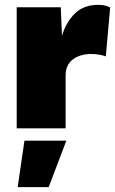

<svg xmlns="http://www.w3.org/2000/svg" viewBox="-20 -530 475 793"><path d="M49 0V-500H231L236 -382Q253 -439 289.5 -474.5Q326 -510 386 -510Q404 -510 416 -506.5Q428 -503 435 -499L417 -297Q407 -301 391.5 -304Q376 -307 356 -307Q311 -307 281 -284.5Q251 -262 251 -218V0ZM254 51 181 243H53L81 51Z"/></svg>

Font: Prodigy Sans ExtraBold
Style: Regular
Weight: 800
Designer: Wei Huang
Foundry: Wei Huang
Version: Version 1.003; ttfautohint (v1.8.3)